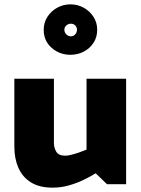

<svg xmlns="http://www.w3.org/2000/svg" viewBox="-20 -846 650 883"><path d="M378 -484V-158Q364 -152 345.5 -145.5Q327 -139 309.5 -134.5Q292 -130 280 -130Q250 -130 239 -148Q228 -166 228 -188V-484H46V-171Q46 -117 64.5 -74.5Q83 -32 122 -7.5Q161 17 222 17Q261 17 297.5 6.5Q334 -4 365 -19Q396 -34 420 -49L472 1H560V-484ZM304 -826Q271 -826 243 -810.5Q215 -795 198 -768.5Q181 -742 181 -709Q181 -658 217.5 -626Q254 -594 304 -594Q337 -594 365 -608.5Q393 -623 410 -649Q427 -675 427 -709Q427 -742 410 -768.5Q393 -795 365 -810.5Q337 -826 304 -826ZM306 -679Q294 -679 285 -688Q276 -697 276 -709Q276 -721 285 -729Q294 -737 306 -737Q318 -737 326 -729Q334 -721 334 -709Q334 -697 326 -688Q318 -679 306 -679Z"/></svg>

Font: Catamaran Black
Style: Regular
Weight: 900
Designer: Pria Ravichandran
Version: Version 2.000